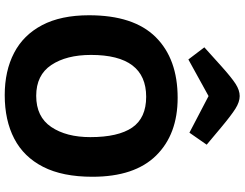

<svg xmlns="http://www.w3.org/2000/svg" viewBox="-130 -882 1024 804"><g transform="rotate(90 382.0 -480.0)"><path d="M378.4 12.2Q276.9 12.2 201.7 -26.9Q126.5 -65.9 85.2 -144.5Q43.9 -223.1 43.9 -340.8Q43.9 -527.8 135.3 -619.9Q226.6 -711.9 389.6 -711.9Q542.5 -711.9 631.3 -621.8Q720.2 -531.7 720.2 -355Q720.2 -230 678.7 -148.7Q637.2 -67.4 560.5 -27.6Q483.9 12.2 378.4 12.2ZM381.3 -119.6Q469.2 -119.6 511.7 -182.6Q554.2 -245.6 554.2 -346.2Q554.2 -462.9 514.2 -521.5Q474.1 -580.1 385.3 -580.1Q210 -580.1 210 -349.1Q210 -246.1 252.2 -182.9Q294.4 -119.6 381.3 -119.6ZM229 -756.8 178.2 -823.7 256.8 -894.5Q304.7 -937.5 331.3 -954.6Q357.9 -971.7 382.3 -971.7Q406.7 -971.7 435.1 -953.9Q463.4 -936 513.7 -894L585.9 -833.5L535.6 -761.2L382.3 -841.3Z"/></g></svg>

Font: ADLaM Display
Style: Regular
Weight: 400
Designer: Mark Jamra, Neil Patel, Concept: Andrew Footit
Foundry: Microsoft
Version: Version 2.000; ttfautohint (v1.8.4.7-5d5b);gftools[0.9.28]